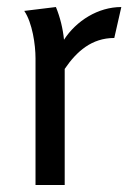

<svg xmlns="http://www.w3.org/2000/svg" viewBox="-20 -526 389 546"><path d="M139 -506 49 -495C72 -461 81 -399 81 -360V0H164V-330C198 -380 241 -418 305 -418L325 -506C259 -506 197 -467 162 -413C159 -444 151 -477 139 -506Z"/></svg>

Font: Rosario
Style: Regular
Weight: 400
Designer: Hector Gatti
Foundry: Omnibus Type
Version: Version 1.100